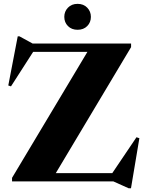

<svg xmlns="http://www.w3.org/2000/svg" viewBox="-20 -941 756 996"><path d="M660 -715V-696.5L269.5 -43H562.5L688 -229L703 -224L659.5 35.5H647L568 0H42.5V-18.5L433.5 -672H152L37 -493L23 -497.5L72 -752.5H81L149.5 -715ZM382.5 -786.5Q351.5 -786.5 332.5 -805.8Q313.5 -825 313.5 -853.5Q313.5 -881.5 332.5 -901.2Q351.5 -921 382.5 -921Q413.5 -921 432.5 -901.2Q451.5 -881.5 451.5 -853.5Q451.5 -825 432.5 -805.8Q413.5 -786.5 382.5 -786.5Z"/></svg>

Font: Newsreader 72pt
Style: Bold
Weight: 700
Designer: Hugues Gentile
Foundry: Production Type
Version: Version 1.003; ttfautohint (v1.8.3)